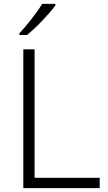

<svg xmlns="http://www.w3.org/2000/svg" viewBox="-20 -968 555 988"><path d="M265 -940V-948H197C171 -904 117 -836 80 -797V-788H119C169 -828 235 -899 265 -940ZM100 0H493V-53H158V-714H100Z"/></svg>

Font: Noto Sans Devanagari UI Light
Style: Regular
Weight: 300
Designer: Jelle Bosma - Monotype Design Team
Foundry: Monotype Imaging Inc.
Version: Version 2.004